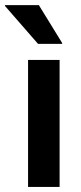

<svg xmlns="http://www.w3.org/2000/svg" viewBox="-48 -736 317 756"><path d="M62.5 0V-500H186.7V0ZM101.7 -563.3 -28.3 -712.5V-715.8H105L196.7 -566.7V-563.3Z"/></svg>

Font: Funnel Display SemiBold
Style: Regular
Weight: 600
Designer: NORD ID, Kristian Moeller
Foundry: Dicotype
Version: Version 1.000